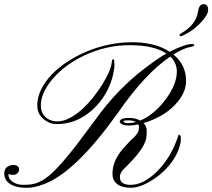

<svg xmlns="http://www.w3.org/2000/svg" viewBox="-168 -883 1000 904"><path d="M764.6 -828.6Q769 -863.3 790.5 -863.3Q812 -863.3 812 -836.4Q812 -814.5 780.8 -780.3Q751 -748 720.2 -730.2Q689.5 -712.4 683.3 -712.4Q677.2 -712.4 677.2 -718.3Q677.2 -720.7 680.4 -722.9Q683.6 -725.1 693.4 -731.4Q739.3 -760.3 755.9 -798.8Q760.7 -809.1 764.6 -828.6ZM492.2 -315.4Q559.6 -343.8 613.3 -417Q666.5 -489.7 664.6 -549.8Q663.1 -588.9 633.8 -616.7Q513.7 -535.6 385.7 -349.6Q187.5 -72.3 40.5 -16.6Q-4.9 1 -37.8 1Q-70.8 1 -90.3 -4.2Q-109.9 -9.3 -123 -18.6Q-147.9 -36.6 -147.9 -65.9Q-147.9 -96.2 -118.2 -104.5Q-109.9 -106.4 -102.1 -106.4Q-94.2 -106.4 -86.2 -101.1Q-78.1 -95.7 -78.1 -85Q-78.1 -74.2 -86.2 -66.9Q-94.2 -59.6 -107.4 -59.6Q-120.6 -59.6 -128.4 -64.9V-62Q-128.4 -40 -107.9 -26.4Q-87.4 -12.7 -58.3 -12.7Q-29.3 -12.7 -9.8 -17.1Q9.8 -21.5 30.8 -33.4Q51.8 -45.4 75.2 -66.7Q98.6 -87.9 127.9 -121.6Q157.2 -155.3 194.3 -203.1Q194.3 -203.1 278.8 -316.4Q383.3 -462.9 515.1 -562.5Q585.4 -615.7 615.7 -630.9Q556.6 -670.4 441.4 -670.4Q334 -670.4 231.4 -623Q138.2 -579.6 80.1 -511.7Q22.5 -443.8 24.4 -382.8Q25.4 -347.2 51.8 -327.1Q72.3 -311.5 101.1 -311.5Q129.9 -311.5 159.9 -327.1Q189.9 -342.8 217.8 -367.9Q245.6 -393.1 270.3 -424.1Q294.9 -455.1 314 -485.8Q353.5 -549.8 357.9 -587.4Q359.4 -604 364.3 -604Q369.1 -604 369.6 -600.3Q370.1 -596.7 370.6 -578.1Q371.1 -559.6 363.3 -526.9Q355.5 -494.1 339.6 -461.9Q323.7 -429.7 300 -400.4Q276.4 -371.1 246.1 -348.6Q180.2 -298.8 99.6 -298.8Q65.9 -298.8 38.1 -321.3Q8.8 -345.2 7.6 -383.1Q6.3 -420.9 24.4 -459Q42.5 -497.1 74.5 -530.8Q106.4 -564.5 149.9 -592.8Q193.4 -621.1 242.7 -641.6Q346.7 -684.1 454.3 -684.1Q562 -684.1 630.9 -639.2Q703.1 -675.8 736.8 -675.8Q746.1 -675.8 746.3 -671.9Q746.6 -668 743.7 -666Q740.7 -664.1 727.1 -661.6Q696.8 -656.2 648.4 -626.5Q705.1 -580.6 708 -508.8Q710.9 -446.3 655.8 -389.2Q599.6 -330.6 507.8 -303.7Q522 -289.1 522.7 -269Q523.4 -249 520.5 -232.9Q517.6 -216.8 507.3 -197.3Q487.3 -159.2 424.3 -96.2Q395.5 -72.3 396.5 -48.3Q396.5 -12.7 447.8 -12.7Q507.3 -12.7 571.3 -75.7Q636.2 -140.6 668 -234.4Q672.4 -249 674.8 -249Q683.6 -249 683.6 -227.8Q683.6 -206.5 672.6 -178.2Q661.6 -149.9 643.1 -123.5Q624.5 -97.2 600.1 -74.5Q575.7 -51.8 548.8 -35.2Q492.2 1 449 1Q405.8 1 384.3 -15.9Q362.8 -32.7 361.8 -59.3Q360.8 -85.9 368.2 -108.9Q375.5 -131.8 387.9 -151.6Q400.4 -171.4 416 -188.5L446.3 -221.2Q481 -249.5 485.4 -271.5Q486.3 -277.8 486.3 -284.7Q486.3 -291.5 483.4 -297.4Q460.9 -292 439.5 -292Q418 -292 407.2 -297.6Q396.5 -303.2 395.8 -309.8Q395 -316.4 404.8 -322Q414.6 -327.6 442.4 -327.6Q470.2 -327.6 492.2 -315.4ZM472.2 -308.6Q458.5 -316.4 436 -316.4Q413.6 -316.4 413.6 -312.5Q413.6 -303.2 433.6 -303.2Q453.6 -303.2 472.2 -308.6Z"/></svg>

Font: Pinyon Script
Style: Regular
Weight: 400
Designer: Nicole Fally
Foundry: Nicole Fally
Version: Version 1.005